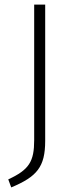

<svg xmlns="http://www.w3.org/2000/svg" viewBox="-20 -704 326 837"><path d="M177 -684H129V-93C129 0 107 36 16 78L29 113C141 66 177 24 177 -90Z"/></svg>

Font: Fira Sans ExtraLight
Style: Regular
Weight: 200
Designer: bBox Type GmbH & Carrois Corporate GbR & Edenspiekermann AG
Foundry: bBox Type GmbH & Carrois Corporate GbR & Edenspiekermann AG
Version: Version 4.300;PS 004.300;hotconv 1.0.88;makeotf.lib2.5.64775